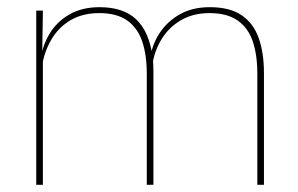

<svg xmlns="http://www.w3.org/2000/svg" viewBox="-20 -515 829 535"><path d="M715.5 0H697V-310Q697 -363 684 -400.5Q671 -438 641.8 -458.2Q612.5 -478.5 563.5 -478.5Q519 -478.5 485.2 -459.2Q451.5 -440 430.8 -406.8Q410 -373.5 404 -331.5L393.5 -351.5H398.5Q403 -389 424 -421.8Q445 -454.5 480.5 -474.8Q516 -495 564.5 -495Q620 -495 653 -472.8Q686 -450.5 700.8 -409.2Q715.5 -368 715.5 -311ZM99.5 0H81V-485.5H99.5L97.5 -357.5H99.5ZM407.5 0H389V-309.5Q389 -362.5 376 -400.2Q363 -438 334 -458.2Q305 -478.5 256.5 -478.5Q210.5 -478.5 176.8 -458.8Q143 -439 122.8 -404.2Q102.5 -369.5 96 -325L85.5 -344H92.5Q97 -385 117 -419.2Q137 -453.5 172.5 -474.2Q208 -495 257.5 -495Q324 -495 359.8 -460.8Q395.5 -426.5 405 -358Q406.5 -346.5 407 -336Q407.5 -325.5 407.5 -314Z"/></svg>

Font: Anek Kannada Thin
Style: Regular
Weight: 250
Version: Version 1.003